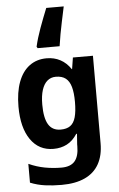

<svg xmlns="http://www.w3.org/2000/svg" viewBox="-72 -969 787 1270"><g transform="rotate(-5 322.0 -334.5)"><path d="M285 253Q225 253 174.5 246Q124 239 77 220V95Q130 119 184 129Q238 139 294 139Q354 139 382 106.5Q410 74 410 7V-5L415 -75H410Q381 -30 341.5 -9.5Q302 11 252 11Q155 11 100 -68.5Q45 -148 45 -287Q45 -383 70.5 -451Q96 -519 144 -554.5Q192 -590 258 -590Q308 -590 348.5 -568.5Q389 -547 418 -504H420L432 -580H565V1Q565 82 533.5 138.5Q502 195 439.5 224Q377 253 285 253ZM310 -112Q350 -112 374 -129Q398 -146 409 -184.5Q420 -223 420 -287Q420 -347 409 -386Q398 -425 373.5 -444Q349 -463 308 -463Q275 -463 251.5 -443Q228 -423 215.5 -384Q203 -345 203 -287Q203 -198 229 -155Q255 -112 310 -112ZM205 -662 199 -672Q212 -729 235.5 -793.5Q259 -858 285 -922H401Q389 -866 380 -823Q371 -780 364 -742Q357 -704 351 -662Z"/></g></svg>

Font: Menbere
Style: Regular
Weight: 400
Designer: Aleme Tadesse
Foundry: Sorkin Type Co
Version: Version 1.000